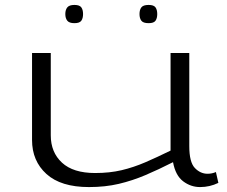

<svg xmlns="http://www.w3.org/2000/svg" viewBox="-20 -749 919 779"><path d="M341 10Q227 10 168.5 -43Q110 -96 110 -181V-534H186V-200Q186 -131 231.5 -89Q277 -47 366 -47Q425 -47 473.5 -58.5Q522 -70 569.5 -90.5Q617 -111 672 -138V-534H748V-156Q748 -91 770.5 -67.5Q793 -44 822 -44Q840 -44 856 -51L866 -7Q831 10 792 10Q754 10 723 -13.5Q692 -37 682 -91Q623 -61 570 -38.5Q517 -16 462 -3Q407 10 341 10ZM583 -655Q561 -655 553.5 -665Q546 -675 546 -692Q546 -709 553.5 -719Q561 -729 583 -729Q604 -729 611 -719Q618 -709 618 -692Q618 -675 611 -665Q604 -655 583 -655ZM282 -655Q261 -655 253 -665Q245 -675 245 -692Q245 -709 253 -719Q261 -729 282 -729Q303 -729 310 -719Q317 -709 317 -692Q317 -675 310 -665Q303 -655 282 -655Z"/></svg>

Font: Georama ExtraExtended Light
Style: Regular
Weight: 300
Width: 8
Designer: Jean-Baptiste Levee
Foundry: Production Type
Version: Version 1.000